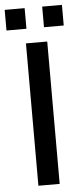

<svg xmlns="http://www.w3.org/2000/svg" viewBox="-91 -841 374 872"><g transform="rotate(-5 95.5 -404.5)"><path d="M145 0H48V-649H145ZM56 -715H-35V-809H56ZM226 -715H136V-809H226Z"/></g></svg>

Font: Gamestation Display
Style: Regular
Weight: 400
Designer: Jonas Hecksher
Foundry: Jonas Hecksher, Playtypeª, e-types AS
Version: Version 1.003